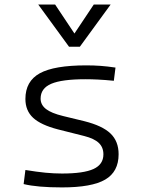

<svg xmlns="http://www.w3.org/2000/svg" viewBox="-20 -815 626 845"><path d="M252.9 9.8Q144 9.8 84 -4.9L91.8 -66.9Q142.1 -58.6 180.2 -54.9Q218.3 -51.3 252.9 -51.3Q348.1 -51.3 391.6 -71.3Q435.1 -91.3 435.1 -135.7Q435.1 -166.5 415 -185.8Q395 -205.1 351.1 -216.3L234.9 -245.6Q159.7 -265.1 125.7 -296.6Q91.8 -328.1 91.8 -379.4Q91.8 -457.5 155 -492.4Q218.3 -527.3 359.4 -527.3Q393.1 -527.3 422.9 -525.1Q452.6 -522.9 488.3 -517.6L481 -459.5Q441.4 -463.4 411.9 -464.8Q382.3 -466.3 356.4 -466.3Q252.4 -466.3 205.6 -446.3Q158.7 -426.3 158.7 -380.9Q158.7 -354 182.1 -335.4Q205.6 -316.9 258.3 -304.2L351.1 -281.7Q430.7 -261.7 466.3 -227.5Q502 -193.4 502 -136.2Q502 -59.1 443.1 -24.7Q384.3 9.8 252.9 9.8ZM283.7 -609.4 148.4 -794.9H222.7L307.6 -667.5L392.6 -794.9H466.8L331.5 -609.4Z"/></svg>

Font: Caskaydia Cove Light
Style: Regular
Weight: 300
Monospace: yes
Designer: Aaron Bell
Foundry: Saja Typeworks
Version: Version 4.300; ttfautohint (v1.8.3)